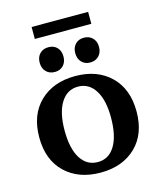

<svg xmlns="http://www.w3.org/2000/svg" viewBox="-123 -921 854 1021"><g transform="rotate(-15 304.0 -410.5)"><path d="M148.9 -766.1V-832H460V-766.1ZM401.9 -568.8Q373 -568.8 355 -587.6Q336.9 -606.4 336.9 -637.2Q336.9 -668 355 -686.5Q373 -705.1 401.9 -705.1Q431.2 -705.1 449.5 -686.5Q467.8 -668 467.8 -637.2Q467.8 -606.4 449.5 -587.6Q431.2 -568.8 401.9 -568.8ZM207 -568.8Q177.2 -568.8 159.2 -587.6Q141.1 -606.4 141.1 -637.2Q141.1 -668 159.2 -686.5Q177.2 -705.1 207 -705.1Q236.3 -705.1 254.2 -686.5Q272 -668 272 -637.2Q272 -606.4 254.2 -587.6Q236.3 -568.8 207 -568.8ZM498.5 -59.3Q425.3 11.2 304.2 11.2Q183.1 11.2 109.6 -59.3Q36.1 -129.9 36.1 -253.9Q36.1 -377.9 109.6 -449Q183.1 -520 304.2 -520Q425.3 -520 498.5 -449Q571.8 -377.9 571.8 -253.9Q571.8 -129.9 498.5 -59.3ZM432.1 -258.8Q432.1 -354.5 398.2 -408.2Q364.3 -461.9 304.2 -461.9Q244.1 -461.9 210 -407.2Q175.8 -352.5 175.8 -253.9Q175.8 -154.8 209.7 -100.8Q243.7 -46.9 304.2 -46.9Q364.7 -46.9 398.4 -102.1Q432.1 -157.2 432.1 -258.8Z"/></g></svg>

Font: Montagu Slab 144pt Medium
Style: Regular
Weight: 500
Designer: Florian Karsten
Foundry: Florian Karsten
Version: Version 1.000